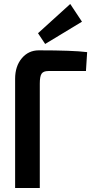

<svg xmlns="http://www.w3.org/2000/svg" viewBox="-20 -945 469 965"><path d="M392 -836 207 -724 171 -778 333 -925ZM175 -692Q346 -692 418 -683L412 -588H223Q198 -588 189 -574.5Q180 -561 180 -525V0H56V-549Q56 -612 89.5 -652Q123 -692 175 -692Z"/></svg>

Font: Exo 2 Semi Bold Condensed
Style: Regular
Weight: 600
Width: 3
Designer: Natanael Gama
Version: Version 1.001;PS 001.001;hotconv 1.0.70;makeotf.lib2.5.58329